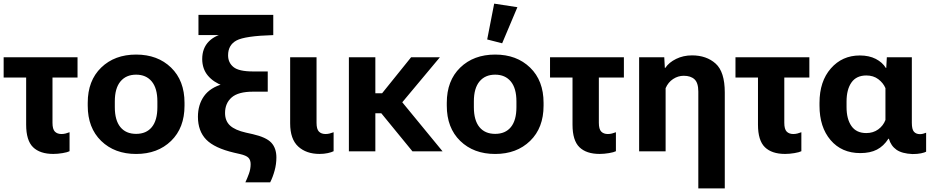

<svg xmlns="http://www.w3.org/2000/svg" viewBox="-20 -829 5115 1052"><path d="M0 -404.3H404.8V-515.1H0ZM272 14.4Q296.1 14.4 323 9.9Q349.9 5.4 361.1 -0.5V-104.5Q350.6 -100.3 339.4 -97.5Q328.1 -94.7 316.9 -94.7Q293.7 -94.7 280.6 -108Q267.6 -121.3 267.6 -156.2V-455.6H123.3V-146Q123.3 -59.3 161.1 -22.5Q199 14.4 272 14.4Z M460.7 -250Q460.7 -128.4 534.3 -56.9Q607.9 14.6 725.8 14.6Q843.8 14.6 917.4 -56.9Q991 -128.4 991 -250V-265.6Q991 -387.2 917.4 -458.6Q843.8 -530 725.8 -530Q607.9 -530 534.3 -458.6Q460.7 -387.2 460.7 -265.6ZM609.1 -273.7Q609.1 -345.5 640 -382.7Q670.9 -419.9 725.8 -419.9Q780.5 -419.9 811.4 -382.7Q842.3 -345.5 842.3 -273.7V-241.9Q842.3 -169.9 812 -132.7Q781.7 -95.5 725.8 -95.5Q669.9 -95.5 639.5 -132.7Q609.1 -169.9 609.1 -241.9Z M1324.5 169.9H1460.4Q1474.9 141.4 1484.6 105.8Q1494.4 70.3 1494.4 33.9Q1494.4 -17.1 1466.6 -47.1Q1438.7 -77.1 1364.7 -94L1327.6 -102.3Q1268.1 -115.7 1240.6 -141Q1213.1 -166.3 1213.1 -210Q1213.1 -263.2 1249.1 -294.9Q1285.2 -326.7 1366.7 -326.7H1447V-437.5H1366.7Q1288.6 -437.5 1259.2 -461.7Q1229.7 -485.8 1229.7 -525.9Q1229.7 -582.5 1275.9 -607.3Q1322 -632.1 1477.3 -636.7V-747.6H1067.4V-636.7H1234.6V-651.4Q1162.6 -640.1 1125.2 -602.9Q1087.9 -565.7 1087.9 -505.1Q1088.4 -451.2 1119 -414.7Q1149.7 -378.2 1202.6 -358.9V-369.1Q1131.8 -349.6 1098.1 -302.5Q1064.5 -255.4 1064.5 -189Q1064.7 -110.6 1110 -64.1Q1155.3 -17.6 1262.5 7.6L1294.4 14.9Q1328.9 22.7 1341.1 35.2Q1353.3 47.6 1353.3 70.6Q1353.3 96.9 1344 122.7Q1334.7 148.4 1324.5 169.9Z M1731 14.4Q1755.1 14.4 1775.9 9.9Q1796.6 5.4 1807.9 -0.5V-104.5Q1797.4 -100.3 1786.1 -97.5Q1774.9 -94.7 1763.7 -94.7Q1740.5 -94.7 1727.4 -108Q1714.4 -121.3 1714.4 -156.2V-515.1H1569.8V-153.3Q1569.8 -66.7 1614 -26.1Q1658.2 14.4 1731 14.4Z M1891.6 0H2036.6V-208.3H2069.3L2239.7 0H2404.8L2184.1 -268.6L2390.1 -515.1H2232.4L2073.7 -318.1H2036.6V-515.1H1891.6Z M2428 -250Q2428 -128.4 2501.6 -56.9Q2575.2 14.6 2693.1 14.6Q2811 14.6 2884.6 -56.9Q2958.3 -128.4 2958.3 -250V-265.6Q2958.3 -387.2 2884.6 -458.6Q2811 -530 2693.1 -530Q2575.2 -530 2501.6 -458.6Q2428 -387.2 2428 -265.6ZM2576.4 -273.7Q2576.4 -345.5 2607.3 -382.7Q2638.2 -419.9 2693.1 -419.9Q2747.8 -419.9 2778.7 -382.7Q2809.6 -345.5 2809.6 -273.7V-241.9Q2809.6 -169.9 2779.3 -132.7Q2749 -95.5 2693.1 -95.5Q2637.2 -95.5 2606.8 -132.7Q2576.4 -169.9 2576.4 -241.9ZM2731.4 -591.8 2814.9 -789.6 2687.7 -809.1 2649.4 -612.8Z M2993.7 -404.3H3398.4V-515.1H2993.7ZM3265.6 14.4Q3289.8 14.4 3316.7 9.9Q3343.5 5.4 3354.7 -0.5V-104.5Q3344.2 -100.3 3333 -97.5Q3321.8 -94.7 3310.5 -94.7Q3287.4 -94.7 3274.3 -108Q3261.2 -121.3 3261.2 -156.2V-455.6H3116.9V-146Q3116.9 -59.3 3154.8 -22.5Q3192.6 14.4 3265.6 14.4Z M3806.2 203.1H3951.2V-322.3Q3951.2 -435.5 3901 -480.6Q3850.8 -525.6 3771.5 -525.6Q3724.1 -525.6 3684.7 -506.3Q3645.3 -487.1 3625.5 -457.3H3622.8L3619.6 -515.1H3481.9V0H3627V-345.9Q3640.9 -378.2 3668 -396Q3695.1 -413.8 3726.3 -413.8Q3764.6 -413.8 3785.4 -394.4Q3806.2 -375 3806.2 -326.9Z M4009.8 -404.3H4414.6V-515.1H4009.8ZM4281.7 14.4Q4305.9 14.4 4332.8 9.9Q4359.6 5.4 4370.8 -0.5V-104.5Q4360.4 -100.3 4349.1 -97.5Q4337.9 -94.7 4326.7 -94.7Q4303.5 -94.7 4290.4 -108Q4277.3 -121.3 4277.3 -156.2V-455.6H4133.1V-146Q4133.1 -59.3 4170.9 -22.5Q4208.7 14.4 4281.7 14.4Z M4693.6 9.8Q4747.8 9.8 4784.7 -9.2Q4821.5 -28.1 4847.7 -68.8H4850.3Q4861.6 -29.8 4892 -8.5Q4922.4 12.7 4980 15.1Q5007.1 15.1 5026.7 11Q5046.4 6.8 5054.4 2.2V-101.8Q5046.6 -98.4 5037.5 -96.2Q5028.3 -94 5020.5 -94Q4999.8 -94 4987.9 -106.9Q4976.1 -119.9 4976.1 -156V-515.1H4839.1L4835.9 -456.8H4833.7Q4814.9 -487.5 4778.4 -506.3Q4741.9 -525.1 4690.9 -525.1Q4594.7 -525.1 4532.5 -454.2Q4470.2 -383.3 4470.2 -265.6V-249.8Q4470.2 -132.6 4530.9 -61.4Q4591.6 9.8 4693.6 9.8ZM4726.6 -99.9Q4672.1 -99.9 4645.3 -138.3Q4618.4 -176.8 4618.4 -241.9V-272.5Q4618.4 -338.9 4645.4 -377.2Q4672.4 -415.5 4726.8 -415.5Q4765.4 -415.5 4792.4 -395.1Q4819.3 -374.8 4831.5 -346.2V-171.6Q4819.6 -140.1 4791.9 -120Q4764.2 -99.9 4726.6 -99.9Z"/></svg>

Font: Roboto Flex
Style: Regular
Weight: 400
Designer: Berlow after Robertson
Foundry: Google
Version: Version 3.200;gftools[0.9.32]